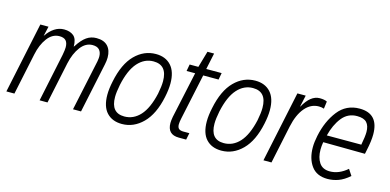

<svg xmlns="http://www.w3.org/2000/svg" viewBox="-63 -979 2720 1339"><g transform="rotate(15 1296.5 -309.5)"><path d="M126 -512H185L169 -442L171 -444Q195 -480 227 -501Q259 -522 296 -522Q339 -522 365 -500.5Q391 -479 391 -423L395 -428Q427 -478 458.5 -500Q490 -522 530 -522Q584 -522 611.5 -492.5Q639 -463 639 -411Q639 -387 633 -360L557 0H499L577 -366Q581 -390 581 -401Q581 -432 565.5 -450Q550 -468 516 -468Q466 -468 430 -420.5Q394 -373 378 -299L315 0H258L331 -348Q338 -385 338 -404Q338 -436 323.5 -452Q309 -468 277 -468Q226 -468 190 -420Q154 -372 139 -299L76 0H18Z M704 -160Q704 -204 716 -259Q743 -391 808 -456.5Q873 -522 959 -522Q1029 -522 1069 -478Q1109 -434 1109 -349Q1109 -305 1097 -249Q1070 -120 1004.5 -54.5Q939 11 854 11Q784 11 744 -32Q704 -75 704 -160ZM1044 -259Q1055 -314 1055 -351Q1055 -468 956 -468Q891 -468 843 -414.5Q795 -361 771 -249Q760 -194 760 -159Q760 -44 857 -44Q923 -44 971 -96.5Q1019 -149 1044 -259Z M1180 -84Q1180 -101 1185 -129L1257 -463H1195L1204 -512H1267L1301 -630H1349L1324 -512H1435L1426 -463H1315L1245 -134Q1239 -107 1239 -90Q1239 -68 1249.5 -58.5Q1260 -49 1284 -49H1326L1316 0H1263Q1180 0 1180 -84Z M1422 -160Q1422 -204 1434 -259Q1461 -391 1526 -456.5Q1591 -522 1677 -522Q1747 -522 1787 -478Q1827 -434 1827 -349Q1827 -305 1815 -249Q1788 -120 1722.5 -54.5Q1657 11 1572 11Q1502 11 1462 -32Q1422 -75 1422 -160ZM1762 -259Q1773 -314 1773 -351Q1773 -468 1674 -468Q1609 -468 1561 -414.5Q1513 -361 1489 -249Q1478 -194 1478 -159Q1478 -44 1575 -44Q1641 -44 1689 -96.5Q1737 -149 1762 -259Z M1982 -512H2042L2024 -429H2026Q2076 -520 2142 -520Q2177 -520 2195 -510L2188 -457Q2171 -463 2151 -463Q2093 -463 2051 -413.5Q2009 -364 1990 -275L1932 0H1874Z M2567 -372Q2567 -325 2552 -256L2546 -227L2244 -230Q2239 -200 2239 -176Q2239 -118 2263.5 -81.5Q2288 -45 2340 -45Q2406 -45 2466 -97L2495 -53Q2455 -18 2416.5 -4Q2378 10 2338 10Q2260 10 2221.5 -42.5Q2183 -95 2183 -177Q2183 -214 2193 -262Q2216 -372 2274.5 -447Q2333 -522 2430 -522Q2567 -522 2567 -372ZM2256 -282H2505Q2517 -344 2517 -376Q2517 -421 2496 -444Q2475 -467 2426 -467Q2359 -467 2317.5 -414.5Q2276 -362 2256 -282Z"/></g></svg>

Font: Decalotype Light Italic
Style: Regular
Weight: 300
Italic angle: -12°
Designer: Alfredo Marco Pradil
Foundry: Alfredo Marco Pradil
Version: Version 1.0